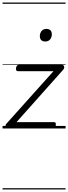

<svg xmlns="http://www.w3.org/2000/svg" viewBox="-20 -1009 535 1508"><path d="M43 0Q25 0 23.5 -14Q22 -28 30 -37L400 -450H121Q112 -450 108 -456Q104 -462 106 -475Q108 -488 114 -494Q120 -500 129 -500H466Q476 -500 480.5 -493.5Q485 -487 484.5 -478.5Q484 -470 476 -461L110 -50H403Q413 -50 416.5 -44Q420 -38 418 -23Q416 -12 410.5 -6Q405 0 395 0ZM335 -683Q316 -683 304.5 -693.5Q293 -704 293 -725Q293 -749 306.5 -765.5Q320 -782 345 -782Q364 -782 375.5 -771.5Q387 -761 387 -740Q387 -716 373.5 -699.5Q360 -683 335 -683ZM0 469H495V479H0ZM0 -20H495V0H0ZM0 -505H495V-500H0ZM0 -989H495V-979H0Z"/></svg>

Font: Playwrite DE VA Guides
Style: Regular
Weight: 400
Designer: Veronika Burian, José Scaglione
Foundry: TypeTogether
Version: Version 1.003